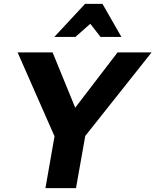

<svg xmlns="http://www.w3.org/2000/svg" viewBox="-20 -973 804 993"><path d="M421 -270 764 -702H588L369 -416L252 -702H71L262 -268L215 0H373ZM510 -953H420L261 -782H370L447 -850L500 -782H608Z"/></svg>

Font: Geom Bold
Style: Bold Italic
Weight: 700
Italic angle: -10°
Version: Version 1.102